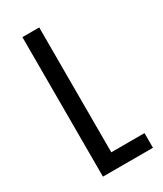

<svg xmlns="http://www.w3.org/2000/svg" viewBox="-182 -783 721 851"><g transform="rotate(-30 178.5 -357.0)"><path d="M83 -714H169V-75H339V0H83Z"/></g></svg>

Font: Noto Sans Armenian Narrow
Style: Regular
Weight: 400
Width: 4
Designer: Monotype Design team
Foundry: Monotype Imaging Inc.
Version: Version 1.000